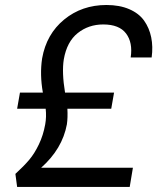

<svg xmlns="http://www.w3.org/2000/svg" viewBox="-20 -739 660 761"><path d="M147 -507.8Q164.1 -604 234.4 -661.6Q304.7 -719.2 401.9 -719.2Q454.1 -719.2 492.4 -702.6Q530.8 -686 551.3 -657Q571.8 -627.9 579.3 -591.1Q586.9 -554.2 581.1 -511.2H498Q506.8 -570.3 479.7 -606.2Q452.6 -642.1 389.2 -642.1Q331.1 -642.1 288.1 -607.9Q245.1 -573.7 232.9 -503.9Q224.6 -451.7 237.8 -372.1H432.1L420.9 -308.1H247.1Q249 -272.5 245.1 -246.1Q227.1 -148.9 143.1 -74.2H506.8L494.1 2H47.9L41 -49.8Q74.7 -80.6 95.7 -105.5Q116.7 -130.4 134 -166.5Q151.4 -202.6 159.2 -246.1Q164.6 -275.9 161.1 -308.1H47.9L59.1 -372.1H149.9Q137.2 -443.8 147 -507.8Z"/></svg>

Font: Poppins
Style: Italic
Weight: 400
Italic angle: -10°
Designer: Ninad Kale (Devanagari), Jonny Pinhorn (Latin)
Foundry: Indian Type Foundry
Version: Version 3.200;PS 1.000;hotconv 16.6.54;makeotf.lib2.5.65590